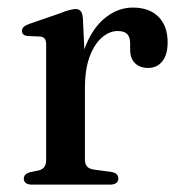

<svg xmlns="http://www.w3.org/2000/svg" viewBox="-20 -500 490 520"><path d="M193 -260.5Q193 -331.5 213.8 -380.2Q234.5 -429 268 -454.2Q301.5 -479.5 339.5 -479.5Q384.5 -479.5 409.2 -454.5Q434 -429.5 434 -385.5Q434 -351.5 419.5 -333.8Q405 -316 381.5 -316Q358.5 -316 345.5 -329Q332.5 -342 332.5 -365.5V-382.5Q332.5 -399.5 324.5 -407.8Q316.5 -416 298.5 -416Q277 -416 256.5 -398.8Q236 -381.5 223 -347.2Q210 -313 210 -260.5ZM204.5 -450 210 -331.5V-68Q210 -55.5 215.8 -49Q221.5 -42.5 235.5 -40.5L280.5 -34.5Q290.5 -33 295.5 -28.5Q300.5 -24 300.5 -16.5Q300.5 -9 294.8 -4.5Q289 0 278 0H66.5Q55 0 49.8 -4.5Q44.5 -9 44.5 -16Q44.5 -22.5 48.5 -26.8Q52.5 -31 61 -33.5L85 -38.5Q95 -41 100 -47.8Q105 -54.5 105 -67.5V-379Q105 -390 101.2 -395Q97.5 -400 89 -401L55 -402.5Q46.5 -403.5 43 -407Q39.5 -410.5 39.5 -416.5Q39.5 -422.5 43.8 -426.8Q48 -431 58.5 -435L141 -463.5Q160 -471 169.5 -473.2Q179 -475.5 185 -475.5Q194 -475.5 198.8 -469.5Q203.5 -463.5 204.5 -450Z"/></svg>

Font: Fraunces 17pt
Style: Regular
Weight: 400
Version: Version 1.000;[b76b70a41]